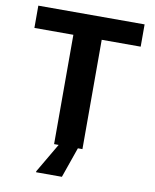

<svg xmlns="http://www.w3.org/2000/svg" viewBox="-88 -717 752 934"><g transform="rotate(10 287.5 -250.0)"><path d="M155 150H282.5L335 0H357.5V-540H550V-650H25V-540H217.5V0H240L155 145Z"/></g></svg>

Font: Familjen Grotesk GF
Style: Bold
Weight: 700
Designer: Anders Wikstroem, Jonas Baeckman, Matilda Gysing, Kristian Moeller
Foundry: Familjen STHLM AB
Version: Version 2.000; Beta; Release 4; Build 6